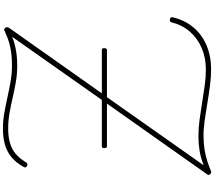

<svg xmlns="http://www.w3.org/2000/svg" viewBox="-96 -1354 1468 1316"><g transform="rotate(-90 638.0 -696.0)"><path d="M820 17Q768 17 707 9Q646 1 584 -9.5Q522 -20 463.5 -28Q405 -36 357 -35Q307 -34 268 -27.5Q229 -21 194.5 -10Q160 1 121 17Q116 18 111 17Q106 16 103 10Q97 6 96.5 0.5Q96 -5 101 -10L586 -697H292Q281 -697 281 -715Q281 -723 283.5 -727.5Q286 -732 292 -732H611L1044 -1347Q1004 -1330 954 -1321Q904 -1312 844 -1312Q788 -1312 733 -1321.5Q678 -1331 625 -1343.5Q572 -1356 519.5 -1365Q467 -1374 416 -1374Q359 -1374 316 -1361.5Q273 -1349 241.5 -1322.5Q210 -1296 185 -1254Q181 -1246 174.5 -1243Q168 -1240 157 -1245Q149 -1250 148.5 -1257Q148 -1264 153 -1270Q180 -1318 216 -1349Q252 -1380 301 -1395Q350 -1410 415 -1410Q467 -1410 521 -1400.5Q575 -1391 629 -1379Q683 -1367 737.5 -1357.5Q792 -1348 845 -1348Q918 -1348 972 -1359.5Q1026 -1371 1075 -1395Q1084 -1399 1090.5 -1401Q1097 -1403 1104 -1395Q1110 -1388 1110 -1381.5Q1110 -1375 1103 -1365L656 -732H955Q966 -732 966 -716Q966 -709 963 -703Q960 -697 955 -697H630L163 -34Q214 -54 262.5 -62Q311 -70 360 -70Q418 -70 476.5 -62Q535 -54 593.5 -44.5Q652 -35 708.5 -27Q765 -19 819 -19Q900 -19 966.5 -47.5Q1033 -76 1079 -128.5Q1125 -181 1143 -255Q1145 -261 1149 -264Q1153 -267 1163 -265Q1171 -264 1175 -260Q1179 -256 1178 -249Q1160 -167 1110.5 -107Q1061 -47 986.5 -15Q912 17 820 17Z"/></g></svg>

Font: Playwrite BE WAL Thin
Style: Regular
Weight: 250
Version: Version 1.002